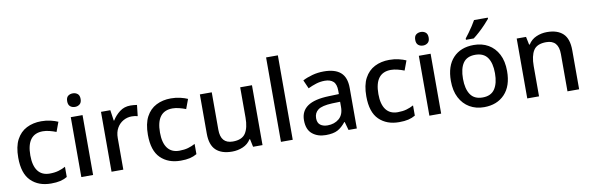

<svg xmlns="http://www.w3.org/2000/svg" viewBox="-52 -1229 5237 1702"><g transform="rotate(-10 2567.0 -378.0)"><path d="M300 10Q188 10 120 -56.5Q52 -123 52 -266Q52 -366 85 -428Q118 -490 176 -519.5Q234 -549 308 -549Q353 -549 392.5 -539.5Q432 -530 458 -518L426 -432Q398 -443 366.5 -451Q335 -459 307 -459Q161 -459 161 -267Q161 -175 197 -127Q233 -79 303 -79Q348 -79 382.5 -89Q417 -99 446 -115V-23Q417 -6 383 2Q349 10 300 10Z M627 -744Q651 -744 669 -730Q687 -716 687 -683Q687 -651 669 -636.5Q651 -622 627 -622Q601 -622 583.5 -636.5Q566 -651 566 -683Q566 -716 583.5 -730Q601 -744 627 -744ZM679 -539V0H573V-539Z M1111 -549Q1125 -549 1141.5 -547.5Q1158 -546 1170 -544L1159 -445Q1133 -452 1105 -452Q1065 -452 1029.5 -432Q994 -412 972.5 -374.5Q951 -337 951 -284V0H845V-539H929L943 -443H947Q973 -486 1014 -517.5Q1055 -549 1111 -549Z M1467 10Q1355 10 1287 -56.5Q1219 -123 1219 -266Q1219 -366 1252 -428Q1285 -490 1343 -519.5Q1401 -549 1475 -549Q1520 -549 1559.5 -539.5Q1599 -530 1625 -518L1593 -432Q1565 -443 1533.5 -451Q1502 -459 1474 -459Q1328 -459 1328 -267Q1328 -175 1364 -127Q1400 -79 1470 -79Q1515 -79 1549.5 -89Q1584 -99 1613 -115V-23Q1584 -6 1550 2Q1516 10 1467 10Z M2204 -539V0H2119L2104 -71H2099Q2073 -29 2027 -9.5Q1981 10 1930 10Q1835 10 1785 -37Q1735 -84 1735 -186V-539H1842V-202Q1842 -77 1951 -77Q2034 -77 2066 -126Q2098 -175 2098 -266V-539Z M2476 0H2370V-760H2476Z M2851 -549Q2952 -549 3002.5 -504.5Q3053 -460 3053 -365V0H2978L2957 -75H2953Q2918 -31 2879.5 -10.5Q2841 10 2773 10Q2700 10 2652 -29.5Q2604 -69 2604 -153Q2604 -235 2666 -278Q2728 -321 2857 -325L2949 -328V-358Q2949 -417 2922 -441.5Q2895 -466 2846 -466Q2805 -466 2767 -454Q2729 -442 2694 -425L2660 -502Q2698 -522 2747.5 -535.5Q2797 -549 2851 -549ZM2876 -257Q2784 -253 2748.5 -226.5Q2713 -200 2713 -152Q2713 -110 2738 -91Q2763 -72 2803 -72Q2865 -72 2906.5 -107Q2948 -142 2948 -212V-259Z M3433 10Q3321 10 3253 -56.5Q3185 -123 3185 -266Q3185 -366 3218 -428Q3251 -490 3309 -519.5Q3367 -549 3441 -549Q3486 -549 3525.5 -539.5Q3565 -530 3591 -518L3559 -432Q3531 -443 3499.5 -451Q3468 -459 3440 -459Q3294 -459 3294 -267Q3294 -175 3330 -127Q3366 -79 3436 -79Q3481 -79 3515.5 -89Q3550 -99 3579 -115V-23Q3550 -6 3516 2Q3482 10 3433 10Z M3760 -744Q3784 -744 3802 -730Q3820 -716 3820 -683Q3820 -651 3802 -636.5Q3784 -622 3760 -622Q3734 -622 3716.5 -636.5Q3699 -651 3699 -683Q3699 -716 3716.5 -730Q3734 -744 3760 -744ZM3812 -539V0H3706V-539Z M4453 -270Q4453 -136 4384 -63Q4315 10 4198 10Q4125 10 4068.5 -23Q4012 -56 3979.5 -118.5Q3947 -181 3947 -270Q3947 -404 4015 -476.5Q4083 -549 4201 -549Q4275 -549 4331.5 -516.5Q4388 -484 4420.5 -422Q4453 -360 4453 -270ZM4056 -270Q4056 -179 4090.5 -128Q4125 -77 4200 -77Q4275 -77 4309.5 -128Q4344 -179 4344 -270Q4344 -362 4309 -411.5Q4274 -461 4199 -461Q4124 -461 4090 -411.5Q4056 -362 4056 -270ZM4367 -756Q4352 -738 4325 -709Q4298 -680 4267 -652Q4236 -624 4212 -606H4142V-618Q4157 -637 4176 -663Q4195 -689 4213 -716.5Q4231 -744 4243 -766H4367Z M4860 -549Q4954 -549 5004 -502Q5054 -455 5054 -351V0H4949V-336Q4949 -462 4838 -462Q4755 -462 4724 -413Q4693 -364 4693 -272V0H4587V-539H4671L4686 -467H4692Q4718 -509 4763.5 -529Q4809 -549 4860 -549Z"/></g></svg>

Font: Noto Sans Telugu Medium
Style: Regular
Weight: 500
Designer: Jelle Bosma - Monotype Design Team
Foundry: Monotype Imaging Inc.
Version: Version 2.005; ttfautohint (v1.8.4.7-5d5b)